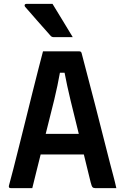

<svg xmlns="http://www.w3.org/2000/svg" viewBox="-20 -967 640 987"><path d="M146 0H35Q23 0 26 -13Q35 -45 48.5 -98Q62 -151 78.5 -217Q95 -283 112.5 -353Q130 -423 146.5 -490Q163 -557 177.5 -612.5Q192 -668 201 -703H388Q398 -703 400 -692Q432 -571 469 -428Q506 -285 546 -126Q554 -95 562.5 -63.5Q571 -32 578 0H469Q460 0 455.5 -5Q451 -10 446 -30Q437 -68 428 -103.5Q419 -139 411 -173H189Q179 -134 168.5 -91Q158 -48 146 0ZM288 -593Q277 -530 259 -455Q241 -380 215 -279H385Q361 -375 342.5 -452Q324 -529 312 -593ZM250 -947Q278 -901 302.5 -861Q327 -821 354 -776H257Q247 -776 241 -782Q216 -810 199 -829.5Q182 -849 168.5 -864Q155 -879 141.5 -895Q128 -911 109 -932Q105 -937 107 -942Q109 -947 115 -947Z"/></svg>

Font: Recursive Mn Lnr St SmB
Style: Regular
Weight: 600
Monospace: yes
Version: Version 1.079;hotconv 1.0.112;makeotfexe 2.5.65598; ttfautoh